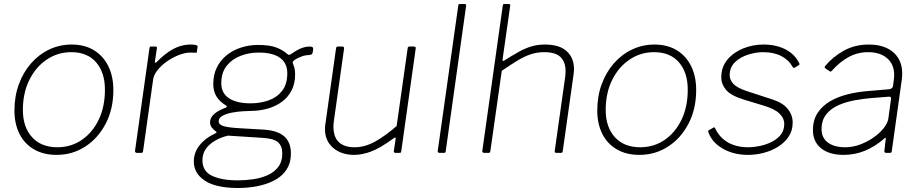

<svg xmlns="http://www.w3.org/2000/svg" viewBox="-20 -762 4582 957"><path d="M262 10Q197 10 149.5 -17.5Q102 -45 77 -95Q52 -145 52 -211Q52 -282 74 -342Q96 -402 135 -446.5Q174 -491 226 -515.5Q278 -540 337 -540Q402 -540 448.5 -511.5Q495 -483 520 -432Q545 -381 545 -313Q545 -219 507 -146Q469 -73 405 -31.5Q341 10 262 10ZM266 -28Q334 -28 387.5 -64.5Q441 -101 472 -165.5Q503 -230 503 -315Q503 -401 459 -451.5Q415 -502 335 -502Q268 -502 213 -465Q158 -428 126 -363Q94 -298 94 -214Q94 -129 139.5 -78.5Q185 -28 266 -28Z M662 0Q658 0 655 -3Q652 -6 653 -10L725 -522Q726 -527 727.5 -528.5Q729 -530 733 -530H754Q759 -530 761 -528Q763 -526 762 -521L752 -455Q751 -450 754 -449.5Q757 -449 761 -453Q794 -486 822.5 -505Q851 -524 877.5 -532Q904 -540 930 -540Q950 -540 958 -537Q966 -534 965 -529L961 -503Q961 -501 960.5 -500Q960 -499 958 -499Q954 -499 947 -499.5Q940 -500 928 -500Q904 -500 873.5 -488.5Q843 -477 814.5 -457.5Q786 -438 766 -413.5Q746 -389 743 -364L693 -8Q692 -4 690.5 -2Q689 0 684 0H662Z M1166 175Q1056 175 1001 138.5Q946 102 946 43Q946 -1 974 -37Q1002 -73 1051 -96Q1057 -99 1059 -101.5Q1061 -104 1056 -107Q1041 -118 1034 -128.5Q1027 -139 1027 -152Q1027 -170 1038.5 -184Q1050 -198 1067.5 -208Q1085 -218 1102 -224Q1108 -226 1110 -230Q1112 -234 1107 -236Q1074 -256 1058.5 -282Q1043 -308 1043 -343Q1043 -390 1061 -426Q1079 -462 1110 -487Q1141 -512 1181.5 -525Q1222 -538 1267 -538Q1327 -538 1360.5 -524Q1394 -510 1413 -492Q1417 -488 1421.5 -488.5Q1426 -489 1431 -493Q1443 -501 1457 -509.5Q1471 -518 1488 -524Q1505 -530 1522 -530Q1534 -530 1538 -526.5Q1542 -523 1541 -516L1539 -503Q1538 -496 1535 -492.5Q1532 -489 1522 -488Q1502 -487 1490 -483Q1478 -479 1465 -473Q1436 -458 1439 -449Q1443 -439 1447 -425.5Q1451 -412 1451 -392Q1451 -345 1433 -310.5Q1415 -276 1383.5 -253.5Q1352 -231 1312 -220Q1272 -209 1227 -209Q1217 -209 1191.5 -207.5Q1166 -206 1138 -201Q1110 -196 1090 -185.5Q1070 -175 1070 -157Q1070 -141 1094 -133.5Q1118 -126 1173 -123L1292 -116Q1363 -112 1396.5 -82.5Q1430 -53 1430 3Q1430 41 1416 69.5Q1402 98 1376.5 118Q1351 138 1317.5 150.5Q1284 163 1245.5 169Q1207 175 1166 175ZM1165 137Q1202 137 1241 131.5Q1280 126 1313 111.5Q1346 97 1366.5 70.5Q1387 44 1387 3Q1387 -35 1365 -53.5Q1343 -72 1287 -75L1116 -86Q1079 -77 1050.5 -60Q1022 -43 1005.5 -19Q989 5 989 37Q989 92 1037.5 114.5Q1086 137 1165 137ZM1229 -247Q1277 -247 1318.5 -261.5Q1360 -276 1386 -309Q1412 -342 1412 -397Q1412 -447 1376 -473.5Q1340 -500 1269 -500Q1221 -500 1178.5 -483.5Q1136 -467 1109.5 -433.5Q1083 -400 1083 -347Q1083 -298 1121 -272.5Q1159 -247 1229 -247Z M1746 10Q1681 10 1640.5 -25Q1600 -60 1600 -117Q1600 -122 1600 -127.5Q1600 -133 1601 -138L1655 -521Q1656 -526 1658 -528Q1660 -530 1664 -530H1686Q1691 -530 1693.5 -527.5Q1696 -525 1695 -520L1644 -158Q1643 -151 1642.5 -144.5Q1642 -138 1642 -132Q1642 -78 1669.5 -53Q1697 -28 1747 -28Q1799 -28 1850 -56.5Q1901 -85 1957 -134L2012 -522Q2013 -527 2015 -528.5Q2017 -530 2021 -530H2043Q2048 -530 2050.5 -527.5Q2053 -525 2052 -520L1980 -8Q1979 -4 1978 -2Q1977 0 1972 0H1951Q1947 0 1944.5 -2.5Q1942 -5 1943 -9L1952 -70Q1953 -75 1951 -76.5Q1949 -78 1944 -74Q1874 -23 1829 -6.5Q1784 10 1746 10Z M2202 -11Q2201 -4 2199.5 -2Q2198 0 2190 0H2173Q2166 0 2163.5 -2.5Q2161 -5 2162 -11L2264 -733Q2265 -739 2266.5 -740.5Q2268 -742 2273 -742H2295Q2306 -742 2303 -731Z M2393 0Q2389 0 2386 -3Q2383 -6 2384 -10L2486 -734Q2487 -739 2488.5 -740.5Q2490 -742 2494 -742H2515Q2525 -742 2523 -733L2485 -466Q2484 -455 2491 -459Q2534 -486 2566.5 -504Q2599 -522 2629.5 -531Q2660 -540 2696 -540Q2769 -540 2805 -506.5Q2841 -473 2841 -418Q2841 -412 2840.5 -405.5Q2840 -399 2839 -392L2785 -9Q2784 -4 2782.5 -2Q2781 0 2776 0H2754Q2743 0 2745 -10L2797 -378Q2798 -386 2798.5 -393.5Q2799 -401 2799 -408Q2799 -453 2774 -477.5Q2749 -502 2693 -502Q2657 -502 2625.5 -491.5Q2594 -481 2560 -460.5Q2526 -440 2481 -409L2424 -8Q2423 -4 2421.5 -2Q2420 0 2415 0Z M3167 10Q3102 10 3054.5 -17.5Q3007 -45 2982 -95Q2957 -145 2957 -211Q2957 -282 2979 -342Q3001 -402 3040 -446.5Q3079 -491 3131 -515.5Q3183 -540 3242 -540Q3307 -540 3353.5 -511.5Q3400 -483 3425 -432Q3450 -381 3450 -313Q3450 -219 3412 -146Q3374 -73 3310 -31.5Q3246 10 3167 10ZM3171 -28Q3239 -28 3292.5 -64.5Q3346 -101 3377 -165.5Q3408 -230 3408 -315Q3408 -401 3364 -451.5Q3320 -502 3240 -502Q3173 -502 3118 -465Q3063 -428 3031 -363Q2999 -298 2999 -214Q2999 -129 3044.5 -78.5Q3090 -28 3171 -28Z M3709 10Q3636 10 3582 -21.5Q3528 -53 3511 -103Q3508 -110 3513 -113L3536 -126Q3539 -128 3541.5 -126.5Q3544 -125 3545 -122Q3565 -78 3607 -53Q3649 -28 3711 -28Q3735 -28 3765.5 -34Q3796 -40 3824 -53.5Q3852 -67 3870.5 -89Q3889 -111 3889 -144Q3889 -173 3864.5 -196.5Q3840 -220 3785 -236L3686 -266Q3622 -286 3598.5 -314.5Q3575 -343 3575 -376Q3575 -428 3605.5 -464.5Q3636 -501 3684 -520.5Q3732 -540 3786 -540Q3848 -540 3895 -516Q3942 -492 3964 -446Q3966 -443 3965 -441Q3964 -439 3961 -437L3940 -424Q3938 -423 3935.5 -424Q3933 -425 3931 -428Q3912 -463 3874.5 -482.5Q3837 -502 3783 -502Q3749 -502 3710 -490Q3671 -478 3644 -452.5Q3617 -427 3617 -387Q3617 -365 3634.5 -345Q3652 -325 3702 -308L3831 -266Q3881 -250 3906 -219.5Q3931 -189 3931 -151Q3931 -111 3911 -81Q3891 -51 3858 -30.5Q3825 -10 3786 0Q3747 10 3709 10Z M4386 -70Q4339 -30 4289.5 -10Q4240 10 4185 10Q4113 10 4072.5 -23Q4032 -56 4032 -113Q4032 -164 4055.5 -199.5Q4079 -235 4118 -257.5Q4157 -280 4205.5 -292Q4254 -304 4304 -308L4410 -317Q4429 -319 4431 -333L4435 -364Q4436 -370 4436.5 -376Q4437 -382 4437 -388Q4437 -441 4402 -471.5Q4367 -502 4307 -502Q4255 -502 4210.5 -478Q4166 -454 4125 -408Q4122 -405 4120 -405Q4118 -405 4115 -407L4093 -422Q4091 -424 4090.5 -426.5Q4090 -429 4093 -433Q4131 -479 4186 -509.5Q4241 -540 4311 -540Q4363 -540 4400 -522.5Q4437 -505 4457 -473Q4477 -441 4477 -396Q4477 -389 4476.5 -381.5Q4476 -374 4475 -366L4425 -9Q4424 -3 4422 -1.5Q4420 0 4415 0H4397Q4393 0 4390 -2.5Q4387 -5 4388 -10L4395 -71Q4395 -81 4386 -70ZM4421 -267Q4422 -275 4419.5 -278Q4417 -281 4410 -280L4320 -273Q4285 -270 4242.5 -262.5Q4200 -255 4162 -239Q4124 -223 4099.5 -193.5Q4075 -164 4075 -118Q4075 -75 4106.5 -51.5Q4138 -28 4193 -28Q4231 -28 4268 -42Q4305 -56 4336 -78Q4368 -101 4386.5 -125.5Q4405 -150 4408 -172Z"/></svg>

Font: Libre Franklin Thin
Style: Italic
Weight: 100
Italic angle: -8°
Designer: Pablo Impallari, Rodrigo Fuenzalida, Nhung Nguyen
Foundry: Impallari Type
Version: Version 3.000